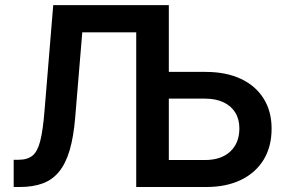

<svg xmlns="http://www.w3.org/2000/svg" viewBox="-20 -748 1145 768"><path d="M34.7 0V-108.9H54.2Q89.8 -108.9 110.1 -125.5Q130.4 -142.1 141.1 -184.6Q151.9 -227.1 158.2 -306.2L192.9 -727.5H540.5V-618.7H309.1L280.8 -278.3Q274.4 -200.7 258.8 -147.7Q243.2 -94.7 216.8 -62Q190.4 -29.3 151.4 -14.6Q112.3 0 59.1 0ZM611.8 -460.4H802.2Q883.8 -460.4 942.9 -432.9Q1002 -405.3 1034.2 -354.2Q1066.4 -303.2 1066.4 -233.4Q1066.4 -161.6 1034.7 -109.4Q1002.9 -57.1 944.3 -28.6Q885.7 0 805.2 0H524.9V-727.5H655.3V-107.9H799.8Q864.3 -107.9 900.9 -141.8Q937.5 -175.8 937.5 -234.4Q937.5 -271.5 920.9 -298.1Q904.3 -324.7 873.5 -339.1Q842.8 -353.5 799.8 -353.5H611.8Z"/></svg>

Font: Inter 20pt SemiBold
Style: Regular
Weight: 600
Version: Version 4.001;git-66647c0bb